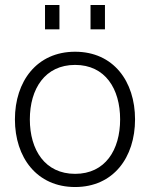

<svg xmlns="http://www.w3.org/2000/svg" viewBox="-20 -740 603 772"><path d="M282 12C436 12 523 -107 523 -260C523 -413 436 -532 282 -532C128 -532 40 -413 40 -260C40 -107 128 12 282 12ZM100 -260C100 -383 161 -479 282 -479C403 -479 463 -383 463 -260C463 -137 403 -41 282 -41C161 -41 100 -137 100 -260ZM161 -622H219V-720H161ZM344 -622H402V-720H344Z"/></svg>

Font: Aspekta 250
Style: Regular
Weight: 250
Designer: Ivo Dolenc
Version: Version 2.000